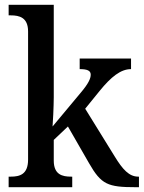

<svg xmlns="http://www.w3.org/2000/svg" viewBox="-20 -780 599 800"><path d="M16 0H281V-44H276C240 -44 204 -52 204 -111V-197L263 -253L351 -100C402 -11 429 0 546 0H559V-44H556C518 -44 491 -74 458 -128L335 -327L395 -401C443 -460 483 -492 526 -492V-536H312V-492C343 -492 358 -486 358 -469C358 -454 350 -433 315 -392L199 -253C200 -257 204 -340 204 -375V-760H16V-716H25C61 -716 97 -707 97 -649V-115C97 -53 62 -44 25 -44H16Z"/></svg>

Font: Noto Serif Hebrew SemiCondensed Medium
Style: Regular
Weight: 500
Width: 4
Designer: Monotype Design Team
Foundry: Monotype Imaging Inc.
Version: Version 2.004